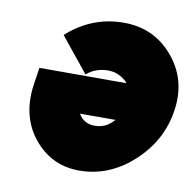

<svg xmlns="http://www.w3.org/2000/svg" viewBox="-65 -578 668 656"><g transform="rotate(10 269.5 -250.0)"><path d="M56 -310 47 -250Q39 -194 50.5 -147.5Q62 -101 91 -65Q153 12 250 12Q354 12 437 -64Q521 -141 536 -250Q551 -357 484 -435Q418 -512 314 -512Q203 -512 118 -435L215 -315Q245 -342 290 -342Q315 -342 336 -329Q342 -325 348 -320.5Q354 -316 358 -310ZM276 -148Q254 -148 240 -158Q228 -165 220 -180H343Q332 -168 320 -160Q301 -148 276 -148Z"/></g></svg>

Font: Unageo
Style: Black-Italic
Weight: 900
Designer: Richard Sepsi
Foundry: Richard Sepsi
Version: Version 2.000